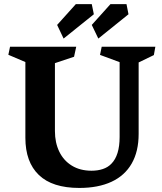

<svg xmlns="http://www.w3.org/2000/svg" viewBox="-20 -905 797 942"><path d="M429.2 -67.4Q459.5 -67.4 484.4 -75.7Q509.3 -84 525.9 -101.1Q566.9 -142.1 566.9 -232.9V-600.1L470.7 -635.7L479 -675.8H742.2L734.9 -634.8L660.2 -598.6V-248Q660.2 -162.1 626.2 -102.8Q592.3 -43.5 527.1 -13.2Q461.9 17.1 369.1 17.1Q236.8 17.1 170.7 -46.4Q104.5 -109.9 104.5 -229V-600.6L21 -636.2L29.3 -675.8H354L343.3 -626.5L249.5 -595.2V-261.7Q249.5 -205.1 270.8 -161.1Q292 -117.2 332.5 -92.3Q373 -67.4 429.2 -67.4ZM352.1 -884.8H430.2L440.4 -835L292 -715.8L260.3 -782.7ZM522 -884.8H600.6L610.4 -835L462.4 -715.8L430.2 -782.7Z"/></svg>

Font: Vesper Libre
Style: Bold
Weight: 700
Designer: Robert Keller & Kimya Gandhi
Foundry: Mota Italic
Version: Version 1.058